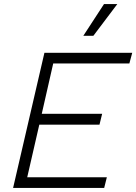

<svg xmlns="http://www.w3.org/2000/svg" viewBox="-20 -918 666 938"><path d="M44 0 197 -660H626L612 -608H240L184 -362H479L466 -309H172L113 -52H502L489 0ZM488 -898H553L436 -743H387Z"/></svg>

Font: Kantumruy Pro Light
Style: Italic
Weight: 300
Italic angle: -13°
Version: Version 1.002